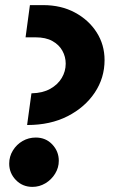

<svg xmlns="http://www.w3.org/2000/svg" viewBox="-20 -719 446 751"><path d="M86 -230 103 -354H104Q147 -355 176.5 -371.5Q206 -388 221.5 -414Q237 -440 237 -470Q237 -497 224 -520.5Q211 -544 185 -558.5Q159 -573 119 -573H80L97 -699H149Q219 -699 273 -670Q327 -641 358 -592.5Q389 -544 389 -484Q389 -414 350.5 -356.5Q312 -299 244.5 -264.5Q177 -230 87 -230ZM107 12Q68 12 42 -15Q16 -42 16 -79Q16 -107 30.5 -130.5Q45 -154 68.5 -167.5Q92 -181 120 -181Q159 -181 184.5 -154Q210 -127 210 -90Q210 -63 195.5 -39.5Q181 -16 157.5 -2Q134 12 107 12Z"/></svg>

Font: MuseoModerno Thin
Style: Bold Italic
Weight: 700
Italic angle: -9°
Version: Version 1.003